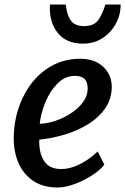

<svg xmlns="http://www.w3.org/2000/svg" viewBox="-20 -825 556 853"><path d="M236.5 8Q170 8 126 -22.5Q82 -53.5 61.2 -103Q40.5 -152.5 41 -211.5Q41.5 -307.5 81 -390.5Q119 -471 185.5 -517.5Q252 -564 336.5 -564Q382.5 -564 413.5 -546.5Q444.5 -529 460.5 -501Q476.5 -473 476.5 -441Q476.5 -387.5 448.8 -346Q421 -304.5 374.2 -275Q327.5 -245.5 270.2 -228Q213 -210.5 154.5 -204.5V-188.5Q155.5 -139 178.2 -106.5Q201 -74 252.5 -74Q291 -74 333.2 -94.8Q375.5 -115.5 414 -152L443.5 -93.5Q432 -77.5 408.5 -59.8Q385 -42 355 -26.5Q325 -11 294 -1.5Q263 8 236.5 8ZM156.5 -275Q191 -276 228 -288.8Q265 -301.5 297.2 -323Q329.5 -344.5 349.5 -372.2Q369.5 -400 369.5 -431.5Q369.5 -462 355 -475Q340.5 -488 312.5 -488Q269.5 -488 236 -454.5Q202 -420.5 181.5 -370.5Q161 -320.5 156.5 -275ZM349 -631Q274 -631 235.5 -680.2Q197 -729.5 202 -805H272Q277.5 -756.5 295.5 -732.8Q313.5 -709 353 -709Q398 -709 417 -736.5Q436 -764 448 -805H516Q516 -758.5 494.2 -719Q472.5 -679.5 434.8 -655.2Q397 -631 349 -631Z"/></svg>

Font: Merriweather Sans Italic
Style: Regular
Weight: 400
Italic angle: -7.5°
Designer: Eben Sorkin
Foundry: Eben Sorkin
Version: Version 1.008; ttfautohint (v1.7.19-72a1) -l 8 -r 50 -G 200 